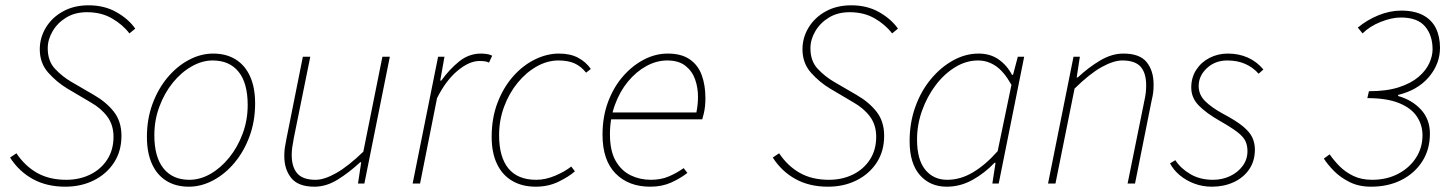

<svg xmlns="http://www.w3.org/2000/svg" viewBox="-20 -692 5472 724"><path d="M226 12Q156 12 103.5 -17Q51 -46 18 -98L42 -114Q74 -66 120 -40Q166 -14 230 -14Q280 -14 320.5 -34Q361 -54 384.5 -90.5Q408 -127 408 -176Q408 -221 384.5 -252.5Q361 -284 322 -306L234 -358Q194 -382 162 -418Q130 -454 130 -506Q130 -550 153 -588Q176 -626 217.5 -649Q259 -672 314 -672Q374 -672 419.5 -646Q465 -620 490 -584L468 -566Q443 -599 402.5 -622.5Q362 -646 308 -646Q263 -646 230 -626Q197 -606 178.5 -574.5Q160 -543 160 -510Q160 -462 187 -433Q214 -404 248 -384L334 -334Q381 -307 409.5 -270.5Q438 -234 438 -180Q438 -122 410 -79Q382 -36 334 -12Q286 12 226 12Z M692 12Q643 12 607.5 -10Q572 -32 553 -74Q534 -116 534 -176Q534 -243 555 -300Q576 -357 611.5 -399.5Q647 -442 692 -466Q737 -490 784 -490Q833 -490 868.5 -468Q904 -446 923 -404Q942 -362 942 -302Q942 -235 921 -178Q900 -121 864.5 -78.5Q829 -36 784 -12Q739 12 692 12ZM694 -14Q735 -14 774 -36.5Q813 -59 844.5 -98Q876 -137 895 -188Q914 -239 914 -296Q914 -379 879.5 -421.5Q845 -464 782 -464Q742 -464 702.5 -441.5Q663 -419 631.5 -380Q600 -341 581 -290Q562 -239 562 -182Q562 -100 596.5 -57Q631 -14 694 -14Z M1166 12Q1105 12 1078.5 -20.5Q1052 -53 1052 -104Q1052 -122 1054 -134.5Q1056 -147 1060 -168L1122 -478H1150L1088 -172Q1084 -150 1082 -136.5Q1080 -123 1080 -108Q1080 -62 1101 -38Q1122 -14 1170 -14Q1203 -14 1248 -39.5Q1293 -65 1350 -120L1422 -478H1450L1354 0H1330L1342 -80H1338Q1296 -41 1253 -14.5Q1210 12 1166 12Z M1536 0 1632 -478H1656L1640 -388H1644Q1674 -430 1711 -460Q1748 -490 1794 -490Q1803 -490 1814.5 -488.5Q1826 -487 1836 -482L1824 -456Q1818 -459 1810 -460.5Q1802 -462 1788 -462Q1749 -462 1705 -425Q1661 -388 1628 -322L1564 0Z M2000 12Q1949 12 1911.5 -10Q1874 -32 1854 -74Q1834 -116 1834 -176Q1834 -247 1856 -304.5Q1878 -362 1914.5 -403.5Q1951 -445 1996.5 -467.5Q2042 -490 2088 -490Q2130 -490 2159.5 -474.5Q2189 -459 2208 -432L2190 -418Q2171 -442 2146.5 -453Q2122 -464 2086 -464Q2044 -464 2004 -441.5Q1964 -419 1932 -380Q1900 -341 1881 -290Q1862 -239 1862 -182Q1862 -100 1897 -57Q1932 -14 2002 -14Q2037 -14 2073.5 -29.5Q2110 -45 2134 -64L2148 -46Q2124 -25 2085.5 -6.5Q2047 12 2000 12Z M2432 12Q2350 12 2301 -38Q2252 -88 2252 -184Q2252 -252 2273 -308Q2294 -364 2329.5 -404.5Q2365 -445 2408.5 -467.5Q2452 -490 2498 -490Q2549 -490 2580.5 -468.5Q2612 -447 2626 -409Q2640 -371 2640 -322Q2640 -306 2638.5 -291.5Q2637 -277 2634 -264.5Q2631 -252 2628 -242H2276L2282 -268H2606Q2609 -283 2610.5 -297.5Q2612 -312 2612 -328Q2612 -362 2601 -393Q2590 -424 2564.5 -444Q2539 -464 2496 -464Q2456 -464 2417.5 -443Q2379 -422 2348 -384.5Q2317 -347 2298.5 -296Q2280 -245 2280 -186Q2280 -123 2301.5 -85.5Q2323 -48 2358 -31Q2393 -14 2434 -14Q2472 -14 2501.5 -26.5Q2531 -39 2558 -58L2572 -40Q2545 -19 2510.5 -3.5Q2476 12 2432 12Z M3102 12Q3032 12 2979.5 -17Q2927 -46 2894 -98L2918 -114Q2950 -66 2996 -40Q3042 -14 3106 -14Q3156 -14 3196.5 -34Q3237 -54 3260.5 -90.5Q3284 -127 3284 -176Q3284 -221 3260.5 -252.5Q3237 -284 3198 -306L3110 -358Q3070 -382 3038 -418Q3006 -454 3006 -506Q3006 -550 3029 -588Q3052 -626 3093.5 -649Q3135 -672 3190 -672Q3250 -672 3295.5 -646Q3341 -620 3366 -584L3344 -566Q3319 -599 3278.5 -622.5Q3238 -646 3184 -646Q3139 -646 3106 -626Q3073 -606 3054.5 -574.5Q3036 -543 3036 -510Q3036 -462 3063 -433Q3090 -404 3124 -384L3210 -334Q3257 -307 3285.5 -270.5Q3314 -234 3314 -180Q3314 -122 3286 -79Q3258 -36 3210 -12Q3162 12 3102 12Z M3550 12Q3487 12 3448.5 -32Q3410 -76 3410 -160Q3410 -229 3431.5 -289Q3453 -349 3490.5 -394Q3528 -439 3574.5 -464.5Q3621 -490 3670 -490Q3714 -490 3745.5 -468Q3777 -446 3796 -410H3800L3818 -478H3842L3746 0H3722L3734 -78H3730Q3693 -39 3647 -13.5Q3601 12 3550 12ZM3552 -14Q3602 -14 3649.5 -42.5Q3697 -71 3742 -122L3794 -372Q3766 -422 3735 -443Q3704 -464 3668 -464Q3623 -464 3581.5 -438.5Q3540 -413 3508 -370.5Q3476 -328 3457 -275Q3438 -222 3438 -166Q3438 -90 3469 -52Q3500 -14 3552 -14Z M3932 0 4028 -478H4052L4040 -400H4044Q4086 -439 4129.5 -464.5Q4173 -490 4216 -490Q4278 -490 4304 -457.5Q4330 -425 4330 -374Q4330 -356 4328.5 -343.5Q4327 -331 4322 -310L4260 0H4232L4294 -306Q4299 -329 4300.5 -342Q4302 -355 4302 -370Q4302 -417 4281 -440.5Q4260 -464 4212 -464Q4179 -464 4134 -439Q4089 -414 4032 -358L3960 0Z M4550 12Q4515 12 4484 0.5Q4453 -11 4429 -31Q4405 -51 4392 -76L4412 -88Q4432 -57 4468.5 -35.5Q4505 -14 4554 -14Q4589 -14 4618.5 -28Q4648 -42 4666 -66.5Q4684 -91 4684 -122Q4684 -143 4676.5 -159.5Q4669 -176 4646.5 -193.5Q4624 -211 4580 -236Q4529 -265 4500.5 -294Q4472 -323 4472 -362Q4472 -400 4491 -429Q4510 -458 4541.5 -474Q4573 -490 4610 -490Q4651 -490 4685 -475Q4719 -460 4744 -430L4726 -414Q4705 -438 4675.5 -451Q4646 -464 4608 -464Q4562 -464 4531 -435Q4500 -406 4500 -368Q4500 -335 4524 -311Q4548 -287 4590 -264Q4641 -237 4667 -215.5Q4693 -194 4702.5 -173Q4712 -152 4712 -128Q4712 -85 4690.5 -53.5Q4669 -22 4632 -5Q4595 12 4550 12Z M5150 12Q5104 12 5069 -5.5Q5034 -23 5010 -47.5Q4986 -72 4972 -94L4994 -110Q5009 -88 5030.5 -66Q5052 -44 5082.5 -29Q5113 -14 5154 -14Q5209 -14 5252 -36.5Q5295 -59 5319.5 -97Q5344 -135 5344 -182Q5344 -221 5322.5 -253Q5301 -285 5255 -303.5Q5209 -322 5136 -322L5142 -348Q5209 -348 5255 -363Q5301 -378 5329 -402Q5357 -426 5369.5 -453.5Q5382 -481 5382 -506Q5382 -559 5353.5 -592.5Q5325 -626 5262 -626Q5228 -626 5186.5 -609.5Q5145 -593 5118 -566L5100 -588Q5135 -617 5178 -634.5Q5221 -652 5264 -652Q5314 -652 5346.5 -634.5Q5379 -617 5394.5 -585.5Q5410 -554 5410 -512Q5410 -451 5368 -401.5Q5326 -352 5252 -334V-330Q5305 -315 5338.5 -278.5Q5372 -242 5372 -188Q5372 -129 5343.5 -84Q5315 -39 5265 -13.5Q5215 12 5150 12Z"/></svg>

Font: Source Sans 3
Style: Italic
Weight: 200
Italic angle: -11°
Designer: Paul D. Hunt
Foundry: Adobe
Version: Version 3.046;hotconv 1.0.118;makeotfexe 2.5.65603